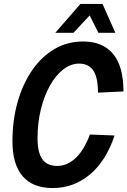

<svg xmlns="http://www.w3.org/2000/svg" viewBox="-20 -936 645 972"><path d="M247 16Q146 16 94.5 -44Q43 -104 43 -220Q43 -327 69 -419Q95 -511 142.5 -580Q190 -649 255.5 -687.5Q321 -726 401 -726Q500 -726 552.5 -663Q605 -600 605 -473L476 -467Q476 -545 452 -579.5Q428 -614 380 -614Q339 -614 301 -585Q263 -556 233.5 -504Q204 -452 187 -383Q170 -314 170 -235Q170 -165 194 -130.5Q218 -96 270 -96Q321 -96 364 -137Q407 -178 435 -255L560 -250Q517 -121 435 -52.5Q353 16 247 16ZM260 -770 387 -916H499L564 -770H478L434 -858L352 -770Z"/></svg>

Font: Geist Mono SemiBold
Style: Italic
Weight: 600
Italic angle: -12°
Monospace: yes
Designer: Basement.studio, Andrés Briganti, Mateo Zaragoza
Foundry: Basement.studio, Vercel, Andrés Briganti, Guido Ferreyra, Mateo Zaragoza
Version: Version 1.500; ttfautohint (v1.8.4.7-5d5b)